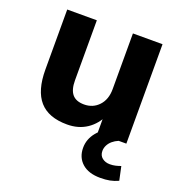

<svg xmlns="http://www.w3.org/2000/svg" viewBox="-128 -615 862 920"><g transform="rotate(20 303.5 -155.0)"><path d="M246 11Q151 11 105 -41.5Q59 -94 59 -201V-507H210V-201Q210 -153 229.5 -130Q249 -107 290 -107Q335 -107 364.5 -138.5Q394 -170 394 -223V-507H545V0H398V-97H412Q389 -46 346.5 -17.5Q304 11 246 11ZM483 197Q423 197 390 167.5Q357 138 357 89Q357 45 386.5 9Q416 -27 463 -45L506 0Q489 7 476 18Q463 29 456 43Q449 57 449 72Q449 95 465 107.5Q481 120 504 120Q519 120 532 117Q545 114 559 109L574 179Q552 189 531 193Q510 197 483 197Z"/></g></svg>

Font: Mulish ExtraLight ExtraBold
Style: Regular
Weight: 800
Version: Version 3.603